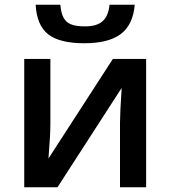

<svg xmlns="http://www.w3.org/2000/svg" viewBox="-20 -788 717 808"><path d="M547 -768H441Q436 -720 411.5 -698.5Q387 -677 338 -677Q298 -677 278 -686Q258 -694 247.5 -713.5Q237 -733 234 -768H130Q135 -681 183 -643.5Q231 -606 335 -606Q437 -606 488.5 -645Q540 -684 547 -768ZM82 0H222L492 -418Q485 -310 485 -272V0H595V-540H455L184 -121Q192 -222 192 -263V-540H82Z"/></svg>

Font: OpenSansMMV
Style: Semibold
Weight: 600
Designer: Steve Matteson
Foundry: Ascender Corporation
Version: Version 6.000